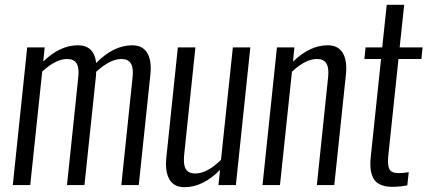

<svg xmlns="http://www.w3.org/2000/svg" viewBox="-20 -777 1794 806"><path d="M33.7 0 94.2 -578.1H167.5L161.6 -518.6Q231.4 -586.9 307.1 -586.9Q375 -586.9 383.8 -512.7Q457 -586.9 535.2 -586.9Q578.6 -586.9 598.1 -554.7Q612.8 -530.8 612.8 -491.2Q612.8 -478.5 611.3 -463.9L562.5 0H489.3L536.1 -448.2Q537.6 -461.4 537.6 -472.2Q537.6 -497.6 529.3 -510.7Q518.1 -529.3 489.7 -529.3Q441.9 -529.3 383.8 -475.6Q383.8 -468.3 382.8 -457.5L334.5 0H261.2L308.1 -448.2Q309.6 -461.4 309.6 -472.2Q309.6 -497.6 301.8 -510.7Q290 -529.3 261.7 -529.3Q214.4 -529.3 157.2 -476.6L106.9 0Z M754.4 8.8Q710.9 8.8 691.4 -23.4Q676.8 -47.9 676.8 -87.4Q676.8 -100.1 678.2 -114.7L726.6 -578.1H800.3L753.4 -129.9Q752 -116.7 752 -106Q752 -80.6 759.8 -67.4Q771.5 -48.8 799.8 -48.8Q849.6 -48.8 907.7 -106L957.5 -578.1H1030.8L970.2 0H897L903.8 -64Q832 8.8 754.4 8.8Z M1082 0 1142.6 -578.1H1215.8L1210 -518.1Q1280.3 -586.9 1356 -586.9Q1399.4 -586.9 1418.9 -554.7Q1433.6 -530.8 1433.6 -491.2Q1433.6 -478.5 1432.1 -463.9L1383.3 0H1310.1L1356.9 -448.2Q1358.4 -461.4 1358.4 -472.2Q1358.4 -497.6 1350.1 -510.7Q1338.9 -529.3 1310.5 -529.3Q1262.2 -529.3 1205.6 -476.1L1155.3 0Z M1627.4 7.3Q1596.7 7.3 1576.7 -2Q1556.6 -11.2 1547.6 -28.1Q1538.6 -44.9 1535.6 -68.4Q1534.7 -78.6 1534.7 -89.8Q1534.7 -104.5 1536.6 -120.1L1579.6 -529.3H1509.8L1514.6 -578.1H1584.5L1603.5 -756.8H1676.8L1657.7 -578.1H1753.9L1749 -529.3H1652.8L1610.4 -127Q1608.9 -112.3 1608.9 -100.6Q1608.9 -77.6 1614.7 -66.9Q1623 -50.3 1653.8 -50.3Q1673.8 -50.3 1695.8 -54.2L1689.9 1Q1656.7 7.3 1627.4 7.3Z"/></svg>

Font: Oswald
Style: Light
Weight: 300
Designer: Vernon Adams
Foundry: Vernon Adams
Version: 3.0; ttfautohint (v0.95.6-bc232) -l 8 -r 50 -G 200 -x 0 -w "